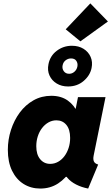

<svg xmlns="http://www.w3.org/2000/svg" viewBox="-20 -1096 652 1124"><path d="M378.4 -589.8Q340.3 -589.8 311.8 -607.2Q283.2 -624.5 269.8 -654.1Q256.3 -683.6 263.7 -720.2Q273.4 -769.5 312.5 -798.8Q351.6 -828.1 400.9 -828.1Q440.4 -828.1 469 -810.3Q497.6 -792.5 510.5 -762.9Q523.4 -733.4 516.1 -697.8Q507.3 -654.3 469.7 -622.1Q432.1 -589.8 378.4 -589.8ZM384.8 -664.1Q402.3 -664.1 416 -676.3Q429.7 -688.5 433.1 -707Q436.5 -725.1 427 -739.5Q417.5 -753.9 396 -753.9Q378.9 -753.9 364.7 -743.4Q350.6 -732.9 346.7 -714.4Q342.3 -694.8 353.3 -679.4Q364.3 -664.1 384.8 -664.1ZM450.7 -854 364.7 -924.3 508.8 -1076.2 611.8 -970.2ZM215.8 7.8Q161.1 7.8 118.2 -19Q75.2 -45.9 50.5 -96.7Q25.9 -147.5 25.9 -218.8Q25.9 -278.8 44.2 -335.4Q62.5 -392.1 95.9 -437.3Q129.4 -482.4 176.3 -508.8Q223.1 -535.2 280.3 -535.2Q337.4 -535.2 376.5 -507.6Q415.5 -480 436.5 -431.6L332 -460H493.2L411.1 -398.4L436.5 -527.3H597.7L528.3 -185.5Q523.9 -163.6 529.8 -150.9Q535.6 -138.2 554.7 -132.8L496.1 7.8Q457.5 0.5 425.5 -15.9Q393.6 -32.2 374.5 -55.2Q355.5 -78.1 356.4 -104.5L443.4 -60.5H283.2L398.4 -104.5Q365.7 -51.8 320.1 -22Q274.4 7.8 215.8 7.8ZM273.9 -136.7Q298.8 -136.7 320.3 -148.9Q341.8 -161.1 357.4 -182.1Q373 -203.1 381.8 -230.5Q390.6 -257.8 390.6 -288.6Q390.6 -338.4 368.4 -365Q346.2 -391.6 310.1 -391.6Q285.2 -391.6 263.7 -379.4Q242.2 -367.2 226.1 -346.2Q210 -325.2 201.2 -297.9Q192.4 -270.5 192.4 -240.2Q192.4 -191.4 215.1 -164.1Q237.8 -136.7 273.9 -136.7Z"/></svg>

Font: Reddit Sans Black
Style: Italic
Weight: 900
Italic angle: -11.25°
Designer: Stephen Hutchings
Version: Version 1.013